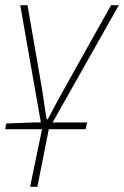

<svg xmlns="http://www.w3.org/2000/svg" viewBox="-20 -498 478 740"><path d="M0 0 4 -22 108 -26H316L310 0ZM96 222 142 0 58 -478H86L138 -178Q144 -144 149 -107.5Q154 -71 160 -38H164Q182 -73 201.5 -108.5Q221 -144 240 -178L408 -478H438L168 0L124 222Z"/></svg>

Font: Source Sans 3
Style: Italic
Weight: 200
Italic angle: -11°
Designer: Paul D. Hunt
Foundry: Adobe
Version: Version 3.046;hotconv 1.0.118;makeotfexe 2.5.65603